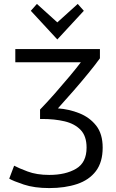

<svg xmlns="http://www.w3.org/2000/svg" viewBox="-20 -943 593 978"><path d="M231 15Q155 15 101 -3Q47 -21 27 -33L52 -99Q74 -87 120.5 -69.5Q167 -52 231 -52Q314 -52 367.5 -83.5Q421 -115 421 -191Q421 -250 390.5 -281.5Q360 -313 309 -325Q258 -337 196 -337H184V-385Q220 -422 260 -467.5Q300 -513 335.5 -555.5Q371 -598 392 -626H58V-693H489V-646Q466 -614 430.5 -570.5Q395 -527 354.5 -480.5Q314 -434 275 -391Q332 -387 384.5 -366Q437 -345 470 -303Q503 -261 503 -191Q503 -117 468.5 -71.5Q434 -26 372.5 -5.5Q311 15 231 15ZM272 -742 137 -888 168 -923 272 -829 376 -923 407 -888Z"/></svg>

Font: Ubuntu Sans
Style: Regular
Weight: 400
Designer: Dalton Maag Ltd
Foundry: Dalton Maag Ltd
Version: Version 1.006; ttfautohint (v1.8.4.7-5d5b)